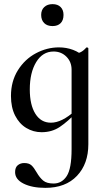

<svg xmlns="http://www.w3.org/2000/svg" viewBox="-20 -627 508 928"><path d="M53 205Q53 182 66 171.5Q79 161 97 161Q120 161 132 172Q144 183 157 206Q172 232 189 246Q206 260 239 260Q279 260 302.5 224Q326 188 326 94V-360Q355 -368 369 -374.5Q383 -381 397 -397Q398 -398 400 -398Q402 -398 404.5 -396.5Q407 -395 407 -393V70Q407 165 352 223Q297 281 199 281Q135 281 94 260.5Q53 240 53 205ZM33 -163Q33 -234 66.5 -287.5Q100 -341 153.5 -369.5Q207 -398 265 -398Q301 -398 333 -386Q365 -374 388 -351L326 -290Q326 -328 301 -353Q276 -378 239 -378Q186 -378 155 -327Q124 -276 124 -195Q124 -120 151 -77Q178 -34 226 -34Q279 -34 343 -92L351 -85Q307 -39 269 -13.5Q231 12 181 12Q141 12 107 -8.5Q73 -29 53 -68.5Q33 -108 33 -163ZM179 -555Q179 -579 194 -593Q209 -607 234 -607Q259 -607 273 -593Q287 -579 287 -555Q287 -529 273 -515Q259 -501 234 -501Q208 -501 193.5 -515.5Q179 -530 179 -555Z"/></svg>

Font: Cormorant Infant SemiBold
Style: Regular
Weight: 600
Designer: Christian Thalmann (Catharsis Fonts)
Foundry: Catharsis Fonts
Version: Version 4.000